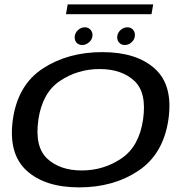

<svg xmlns="http://www.w3.org/2000/svg" viewBox="-20 -826 836 851"><path d="M331 4.5Q483 4.5 593.5 -69.2Q704 -143 726.5 -296.5Q748 -447.5 666.8 -521.2Q585.5 -595 433.5 -595Q281 -595 170 -522.5Q59 -450 37 -296.5Q16 -145.5 97.2 -70.5Q178.5 4.5 331 4.5ZM342.5 -70.5Q245.5 -70.5 189.2 -123Q133 -175.5 150 -295.5Q167.5 -415 246 -467.5Q324.5 -520 421.5 -520Q518.5 -520 575 -468Q631.5 -416 614 -295.5Q596.5 -176.5 517.8 -123.5Q439 -70.5 342.5 -70.5ZM344.5 -626.5Q361.5 -626.5 375.8 -639.5Q390 -652.5 390 -671Q390 -685.5 380.2 -695.2Q370.5 -705 356 -705Q338.5 -705 324.8 -691.8Q311 -678.5 311 -660.5Q311 -645.5 320.2 -636Q329.5 -626.5 344.5 -626.5ZM533 -626.5Q550.5 -626.5 564.2 -639.5Q578 -652.5 578 -671Q578 -685.5 568.8 -695.2Q559.5 -705 544.5 -705Q527 -705 513.2 -691.8Q499.5 -678.5 499.5 -660.5Q499.5 -645.5 509 -636Q518.5 -626.5 533 -626.5ZM272.5 -763H651.5L659 -806.5H280Z"/></svg>

Font: Anybody Expanded
Style: Italic
Weight: 400
Width: 7
Italic angle: -10°
Version: Version 1.113;gftools[0.9.25]